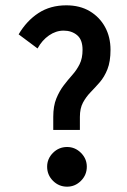

<svg xmlns="http://www.w3.org/2000/svg" viewBox="-20 -689 478 721"><path d="M180 -201V-250Q180 -291 191.5 -319Q203 -347 219 -368Q235 -389 251.5 -407.5Q268 -426 279 -448Q290 -470 290 -502Q290 -540 269.5 -557Q249 -574 219 -574Q190 -574 164 -556Q138 -538 121 -507L50 -560Q80 -611 124.5 -640Q169 -669 229 -669Q280 -669 317 -647Q354 -625 374.5 -587.5Q395 -550 395 -502Q395 -458 383.5 -429Q372 -400 354.5 -380Q337 -360 320 -342.5Q303 -325 291.5 -303.5Q280 -282 280 -250V-201ZM232 12Q201 12 179 -10Q157 -32 157 -63Q157 -93 179 -115Q201 -137 232 -137Q262 -137 284 -115Q306 -93 306 -63Q306 -32 284 -10Q262 12 232 12Z"/></svg>

Font: Inconsolata SemiCondensed ExtraBold
Style: Regular
Weight: 800
Width: 4
Monospace: yes
Designer: Raph Levien, Cyreal, Brenton Simpson
Foundry: Raph Levien, Cyreal, Google
Version: Version 3.100; ttfautohint (v1.8.4.7-5d5b)